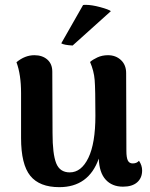

<svg xmlns="http://www.w3.org/2000/svg" viewBox="-20 -758 621 793"><path d="M567 -54Q567 -23 546.5 -5Q526 13 488 13Q443 13 416.5 -16Q390 -45 388 -103Q346 15 225 15Q143 15 105 -32Q67 -79 67 -188V-374Q67 -450 48 -501Q83 -530 122 -530Q155 -530 175.5 -512Q196 -494 196 -462L197 -208Q197 -122 212 -84Q227 -46 268 -46Q316 -46 345 -106Q374 -166 374 -280Q374 -390 371 -427.5Q368 -465 352 -502Q363 -512 382.5 -521Q402 -530 426 -530Q458 -530 479.5 -510Q501 -490 501 -456L502 -135Q502 -107 508 -95Q514 -83 528 -83Q545 -83 554 -94Q567 -75 567 -54ZM280 -570Q244 -572 233 -579L323 -737Q326 -738 334 -738Q359 -738 394 -728.5Q429 -719 438 -712Z"/></svg>

Font: Arima Madurai Black
Style: Regular
Weight: 900
Designer: Joana Correia and Natanael Gama
Foundry: NDISCOVER
Version: Version 1.020